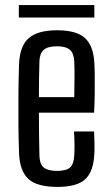

<svg xmlns="http://www.w3.org/2000/svg" viewBox="-20 -727 435 755"><path d="M271 -210H350Q351 -193 351.5 -166Q352 -139 351 -123Q348 -53 315.5 -22.5Q283 8 206 8Q126 8 92 -23Q58 -54 55 -123Q53 -171 52.5 -233.5Q52 -296 52.5 -360Q53 -424 55 -476Q58 -547 93.5 -577.5Q129 -608 205 -608Q281 -608 314.5 -577Q348 -546 351 -478Q352 -467 352.5 -435Q353 -403 352.5 -362Q352 -321 350 -284H133Q133 -243 133.5 -200.5Q134 -158 135 -115Q136 -81 152.5 -68Q169 -55 204 -55Q240 -55 255 -68Q270 -81 272 -115Q273 -130 273 -156Q273 -182 271 -210ZM205 -545Q167 -545 151.5 -530.5Q136 -516 135 -486Q134 -451 133.5 -416.5Q133 -382 133 -345H272Q273 -389 273 -430Q273 -471 272 -486Q270 -519 254 -532Q238 -545 205 -545ZM54 -658V-707H351V-658Z"/></svg>

Font: Big Shoulders Text
Style: Regular
Weight: 400
Designer: Patric King
Foundry: XO Type Co
Version: Version 1.000; ttfautohint (v1.8.2)